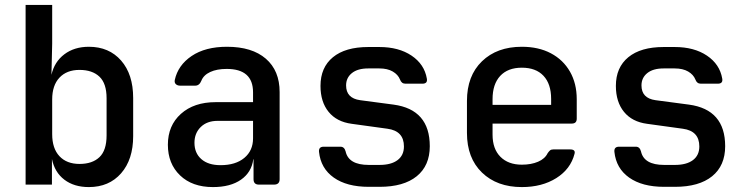

<svg xmlns="http://www.w3.org/2000/svg" viewBox="-20 -750 3040 780"><path d="M341 10Q281 10 241.5 -20Q202 -50 191 -104V0H84V-730H192V-573L189 -446Q201 -499 241.5 -529.5Q282 -560 341 -560Q423 -560 472 -504Q521 -448 521 -352V-197Q521 -102 472 -46Q423 10 341 10ZM303 -84Q355 -84 384 -111.5Q413 -139 413 -200V-351Q413 -411 384 -438.5Q355 -466 303 -466Q251 -466 221.5 -434.5Q192 -403 192 -346V-205Q192 -147 221.5 -115.5Q251 -84 303 -84Z M845 10Q761 10 711.5 -37.5Q662 -85 662 -162Q662 -240 715 -287.5Q768 -335 856 -335H1008V-375Q1008 -470 901 -470Q861 -470 834 -457.5Q807 -445 798 -422Q790 -402 773 -402H712Q701 -402 694.5 -408Q688 -414 690 -425Q703 -485 758.5 -522.5Q814 -560 902 -560Q1004 -560 1060 -511.5Q1116 -463 1116 -376V-22Q1116 0 1093 0H1032Q1010 0 1010 -22V-103H1009Q1002 -50 959 -20Q916 10 845 10ZM876 -79Q937 -79 972.5 -108.5Q1008 -138 1008 -188V-259H864Q821 -259 795.5 -234Q770 -209 770 -170Q770 -128 798 -103.5Q826 -79 876 -79Z M1478 9Q1389 9 1336 -28.5Q1283 -66 1276 -133Q1274 -154 1295 -154H1363Q1379 -154 1384 -135Q1396 -80 1478 -80H1522Q1569 -80 1595 -99.5Q1621 -119 1621 -155Q1621 -218 1554 -227L1409 -247Q1348 -255 1315 -295.5Q1282 -336 1282 -401Q1282 -476 1332.5 -517.5Q1383 -559 1476 -559H1521Q1600 -559 1652 -524Q1704 -489 1714 -431Q1718 -410 1696 -410H1627Q1611 -410 1605 -427Q1597 -447 1575.5 -459.5Q1554 -472 1521 -472H1476Q1433 -472 1409.5 -453Q1386 -434 1386 -403Q1386 -351 1443 -343L1579 -325Q1726 -305 1726 -156Q1726 -77 1673 -34Q1620 9 1522 9Z M2100 10Q1999 10 1938 -49Q1877 -108 1877 -210V-340Q1877 -442 1938 -501Q1999 -560 2100 -560Q2168 -560 2218 -533.5Q2268 -507 2295.5 -459Q2323 -411 2323 -347V-268Q2323 -248 2303 -248H1981V-203Q1981 -145 2013 -113Q2045 -81 2100 -81Q2138 -81 2166 -93Q2194 -105 2205 -128Q2210 -135 2214.5 -139Q2219 -143 2228 -143H2296Q2319 -143 2314 -125Q2298 -63 2240 -26.5Q2182 10 2100 10ZM1981 -347V-324H2219V-348Q2219 -409 2188 -442Q2157 -475 2100 -475Q2043 -475 2012 -441.5Q1981 -408 1981 -347Z M2678 9Q2589 9 2536 -28.5Q2483 -66 2476 -133Q2474 -154 2495 -154H2563Q2579 -154 2584 -135Q2596 -80 2678 -80H2722Q2769 -80 2795 -99.5Q2821 -119 2821 -155Q2821 -218 2754 -227L2609 -247Q2548 -255 2515 -295.5Q2482 -336 2482 -401Q2482 -476 2532.5 -517.5Q2583 -559 2676 -559H2721Q2800 -559 2852 -524Q2904 -489 2914 -431Q2918 -410 2896 -410H2827Q2811 -410 2805 -427Q2797 -447 2775.5 -459.5Q2754 -472 2721 -472H2676Q2633 -472 2609.5 -453Q2586 -434 2586 -403Q2586 -351 2643 -343L2779 -325Q2926 -305 2926 -156Q2926 -77 2873 -34Q2820 9 2722 9Z"/></svg>

Font: Pitagon Sans Mono SemiBold
Style: Regular
Weight: 600
Monospace: yes
Designer: Travis Tran
Foundry: Pitagon
Version: Version 1.001; ttfautohint (v1.8.4.7-5d5b);gftools[0.9.26]